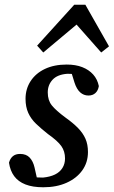

<svg xmlns="http://www.w3.org/2000/svg" viewBox="-20 -779 481 812"><path d="M163 13Q118 13 87.5 1Q57 -11 40 -34Q23 -57 18 -91Q23 -109 34.5 -118.5Q46 -128 65 -128Q91 -128 105.5 -112.5Q120 -97 126 -71L140 -9L89 -32Q109 -30 126 -29Q143 -28 162 -28Q192 -31 212.5 -41Q233 -51 244 -68.5Q255 -86 255 -109Q255 -139 239.5 -161Q224 -183 183 -212Q155 -234 133 -255Q111 -276 99.5 -301.5Q88 -327 88 -361Q88 -403 109.5 -436Q131 -469 170 -487.5Q209 -506 262 -506Q300 -506 328 -495Q356 -484 374 -464Q392 -444 398 -415Q395 -396 383.5 -385.5Q372 -375 354 -375Q334 -375 319 -388.5Q304 -402 295 -430L278 -485L323 -465Q309 -465 295 -466Q281 -467 265 -467Q223 -464 202.5 -442Q182 -420 182 -388Q182 -355 199 -333.5Q216 -312 258 -281Q289 -259 310 -237.5Q331 -216 341.5 -192Q352 -168 352 -136Q352 -92 328 -58.5Q304 -25 261.5 -6Q219 13 163 13ZM408 -557 280 -702H336L163 -557L137 -586L294 -759H341L441 -583Z"/></svg>

Font: Source Serif 4 Medium
Style: Italic
Weight: 500
Italic angle: -12°
Designer: Frank Grießhammer
Foundry: Adobe Systems Incorporated
Version: Version 4.004;hotconv 1.0.116;makeotfexe 2.5.65601